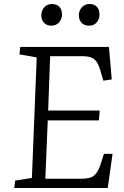

<svg xmlns="http://www.w3.org/2000/svg" viewBox="-20 -937 620 957"><path d="M163 -651 77 -666 81 -703H523L537 -541L495 -535L482 -580Q473 -613 461 -629.5Q449 -646 431.5 -651.5Q414 -657 386 -657H230L220 -386H477L473 -337H218L206 -46H382Q408 -46 426.5 -50.5Q445 -55 459 -72.5Q473 -90 484 -126L498 -170H541L517 0H51L56 -37L139 -50ZM186 -861Q186 -884 200.5 -900.5Q215 -917 238 -917Q263 -917 276 -903Q289 -889 289 -865Q289 -842 274.5 -825.5Q260 -809 235 -809Q213 -809 199.5 -823.5Q186 -838 186 -861ZM373 -861Q373 -884 388 -900.5Q403 -917 426 -917Q450 -917 463 -903Q476 -889 476 -865Q476 -842 462 -825.5Q448 -809 423 -809Q400 -809 386.5 -823.5Q373 -838 373 -861Z"/></svg>

Font: Literata 18pt Light
Style: Italic
Weight: 300
Italic angle: -2°
Designer: Latin by Veronika Burian and Jose Scaglione. Greek by Irene Vlachou. Cyrillic by Vera Evstafieva
Foundry: TypeTogether
Version: Version 3.103;gftools[0.9.29]